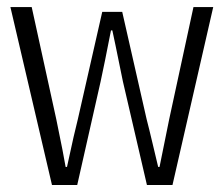

<svg xmlns="http://www.w3.org/2000/svg" viewBox="-20 -530 640 550"><path d="M128.9 0 9.8 -509.8H70.8L141.1 -189Q163.1 -82.5 168 -51.8H171.9Q194.3 -155.8 203.1 -189L272.9 -496.1H330.1L399.9 -189Q406.7 -163.1 417.7 -116.5Q428.7 -69.8 433.1 -51.8H437Q448.7 -111.3 464.8 -189L534.2 -509.8H590.8L474.1 0H400.9L332 -296.9Q304.7 -431.2 301.8 -442.9H297.9Q278.8 -344.7 268.1 -295.9L201.2 0Z"/></svg>

Font: Office Code Pro Light
Style: Regular
Weight: 300
Designer: Nathan Rutzky & Paul D. Hunt
Foundry: Adobe Systems Incorporated
Version: Version 1.004;PS 001.004;hotconv 1.0.70;makeotf.lib2.5.58329